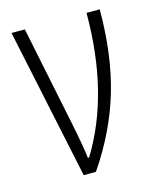

<svg xmlns="http://www.w3.org/2000/svg" viewBox="-87 -591 527 652"><g transform="rotate(-15 176.5 -265.0)"><path d="M15.1 -529.8H62L131.3 -191.9Q150.9 -98.1 155.8 -53.2H160.2Q278.8 -245.6 278.8 -529.8H325.2Q325.2 -370.6 288.1 -244.6Q251 -118.7 169.9 0H127Z"/></g></svg>

Font: Germano
Style: Regular
Weight: 300
Width: 3
Foundry: Ascender Corporation
Version: Version 1.10; ttfautohint (v1.5)